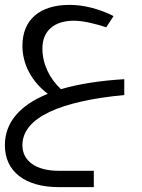

<svg xmlns="http://www.w3.org/2000/svg" viewBox="-20 -510 583 788"><path d="M490 -120V-185C389 -179 302 -165 230 -144C182 -189 154 -249 154 -311C154 -383 202 -425 283 -425C323 -425 373 -412 416 -398L446 -444C390 -473 324 -490 266 -490C143 -490 72 -429 72 -322C72 -248 108 -177 176 -125C63 -79 0 -9 0 86C0 194 83 258 221 258H365V191H221C128 191 72 151 72 86C72 -28 228 -95 490 -120Z"/></svg>

Font: Juman Normal
Style: Regular
Weight: 300
Designer: Bandar Raffah (Arabic) Julieta Ulanovsky (Latin)
Foundry: Caramella
Version: Version 5.022;PS 005.022;hotconv 1.0.88;makeotf.lib2.5.64775